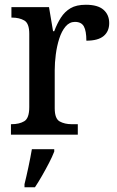

<svg xmlns="http://www.w3.org/2000/svg" viewBox="-20 -566 493 807"><path d="M26 0V-44H29Q61 -44 82 -56.5Q103 -69 103 -116V-424Q103 -468 82 -480Q61 -492 31 -492H28V-536H186L203 -435H208Q220 -467 236 -492Q252 -517 276.5 -531.5Q301 -546 341 -546Q391 -546 415 -525Q439 -504 439 -469Q439 -434 415.5 -414.5Q392 -395 343 -395Q343 -436 332.5 -455Q322 -474 295 -474Q272 -474 255.5 -454.5Q239 -435 229 -403.5Q219 -372 214.5 -337Q210 -302 210 -271V-111Q210 -67 231 -55.5Q252 -44 281 -44H307V0ZM83 208Q91 176 99.5 136Q108 96 114 61H208V71Q200 92 186 119Q172 146 156.5 173Q141 200 127 221H83Z"/></svg>

Font: Noto Serif Khmer SemiCondensed Medium
Style: Regular
Weight: 500
Width: 4
Designer: Danh Hong and the Monotype Design Team
Foundry: Monotype Imaging Inc.
Version: Version 2.004; ttfautohint (v1.8.4.7-5d5b)